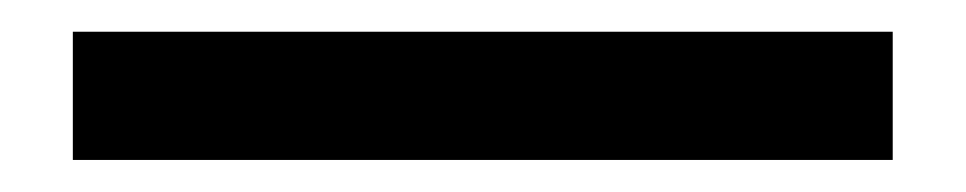

<svg xmlns="http://www.w3.org/2000/svg" viewBox="-20 -20 609 121"><path d="M25.9 80.8V0H542.6V80.8Z"/></svg>

Font: Rokkitt SemiBold
Style: Regular
Weight: 600
Designer: Vernon Adams
Foundry: Vernon Adams
Version: Version 3.103